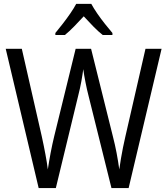

<svg xmlns="http://www.w3.org/2000/svg" viewBox="-20 -964 857 984"><path d="M808.1 -713.9 639.2 0H551.3L433.6 -473.6Q429.7 -488.8 425.8 -505.6Q421.9 -522.5 418.5 -540.3Q415 -558.1 411.9 -575.7Q408.7 -593.3 406.7 -609.4Q405.3 -597.7 402.8 -582Q400.4 -566.4 397.2 -548.6Q394 -530.8 389.9 -512Q385.7 -493.2 380.9 -474.1L266.1 0H178.2L9.3 -713.9H91.8L194.3 -264.2Q199.7 -239.7 204.3 -216.8Q209 -193.8 212.9 -172.4Q216.8 -150.9 220 -131.8Q223.1 -112.8 225.1 -95.7Q228 -115.7 231.7 -137.2Q235.4 -158.7 239.5 -180.7Q243.7 -202.6 248.3 -224.1Q252.9 -245.6 257.8 -265.6L367.7 -713.9H446.8L558.6 -264.6Q564 -243.7 568.8 -222.4Q573.7 -201.2 577.6 -179.9Q581.5 -158.7 585 -137.7Q588.4 -116.7 591.3 -95.7Q595.2 -123.5 599.9 -151.6Q604.5 -179.7 610.4 -208.3Q616.2 -236.8 622.6 -264.6L725.6 -713.9ZM447.8 -944.3Q459.5 -922.4 478.3 -895Q497.1 -867.7 518.1 -841.3Q539.1 -814.9 556.2 -794.9V-784.7H506.3Q482.9 -803.2 458.3 -828.4Q433.6 -853.5 409.2 -880.4Q384.8 -854 359.9 -828.4Q335 -802.7 312.5 -784.7H263.7V-794.9Q281.7 -816.4 302.2 -843Q322.8 -869.6 341.1 -896.2Q359.4 -922.9 370.6 -944.3Z"/></svg>

Font: Open Sans SemiCondensed
Style: Regular
Weight: 400
Width: 4
Designer: Monotype Design Team
Foundry: Monotype Imaging Inc.
Version: Version 3.000